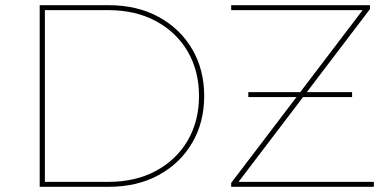

<svg xmlns="http://www.w3.org/2000/svg" viewBox="-20 -720 1505 740"><path d="M133 0V-700H398Q509 -700 592 -654.5Q675 -609 721 -530Q767 -451 767 -350Q767 -249 721 -170Q675 -91 592 -45.5Q509 0 398 0ZM153 -19H396Q503 -19 582 -62Q661 -105 704 -179.5Q747 -254 747 -350Q747 -446 704 -520.5Q661 -595 582 -638Q503 -681 396 -681H153ZM871 0V-15L1383 -688L1384 -681H871V-700H1406V-685L894 -12L893 -19H1421V0ZM1139 -346H1132H937V-365H1146H1153H1337V-346Z"/></svg>

Font: Montserrat Alternates Thin
Style: Regular
Weight: 100
Designer: Julieta Ulanovsky
Foundry: Julieta Ulanovsky
Version: Version 9.000